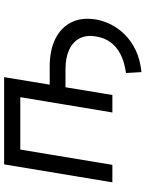

<svg xmlns="http://www.w3.org/2000/svg" viewBox="95 -671 720 950"><g transform="rotate(-90 455.0 -196.0)"><path d="M573.2 144 568.8 67.4Q624 59.6 661.9 40Q699.7 20.5 721.4 -9.8Q743.2 -40 749.5 -80.6Q757.8 -128.4 740.2 -162.1Q722.7 -195.8 683.6 -213.9Q644.5 -231.9 587.9 -231.9H456.5L469.2 -310.1H601.1Q680.7 -310.1 737.1 -282.5Q793.5 -254.9 819.3 -203.4Q845.2 -151.9 833.5 -80.6Q827.1 -43.5 808.6 -6.6Q790 30.3 758.1 62.3Q726.1 94.2 680.2 116Q634.3 137.7 573.2 144ZM548.3 -535.6 460 0H373.5L449.2 -455.6H189.9L114.3 0H27.8L116.7 -535.6Z"/></g></svg>

Font: Inter 20pt
Style: Italic
Weight: 400
Italic angle: -9.3988°
Version: Version 4.001;git-66647c0bb